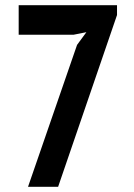

<svg xmlns="http://www.w3.org/2000/svg" viewBox="-20 -720 518 740"><path d="M88 0 277 -547 313 -596 263 -586H52V-700H431V-662L204 0Z"/></svg>

Font: PT Sans Narrow
Style: Bold
Weight: 700
Width: 3
Designer: A.Korolkova, O.Umpeleva, V.Yefimov
Foundry: ParaType Ltd
Version: Version 2.003W OFL